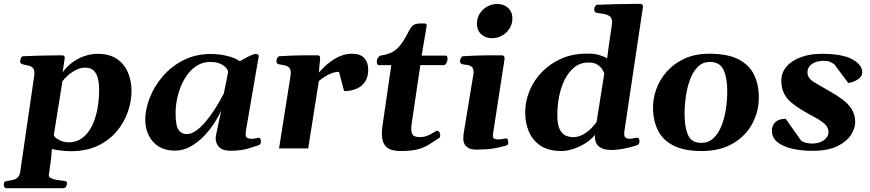

<svg xmlns="http://www.w3.org/2000/svg" viewBox="-72 -776 4547 1004"><path d="M-39.1 208Q-45.9 208 -49.1 201.9Q-52.2 195.8 -52.2 190.4Q-52.2 177.7 -47.1 174.3Q-42 170.9 -32.7 169.9Q-20.5 168.5 -6.3 165.5Q7.8 162.6 19.3 153.1Q30.8 143.6 33.7 122.6L106.9 -379.9Q107.4 -383.3 107.7 -386.5Q107.9 -389.6 107.9 -392.6Q107.9 -414.1 97.9 -422.6Q87.9 -431.2 74.2 -433.6Q60.5 -436 49.3 -439Q42.5 -440.9 37.8 -444.3Q33.2 -447.8 33.2 -455.6Q33.2 -459.5 36.9 -470.5Q40.5 -481.4 48.3 -481.9Q116.7 -484.9 170.9 -485.8Q225.1 -486.8 254.4 -486.8Q258.3 -486.8 262.5 -483.9Q266.6 -481 266.6 -472.2L255.4 -397.9Q280.3 -431.6 311 -452.9Q341.8 -474.1 374.5 -484.4Q407.2 -494.6 436.5 -494.6Q502 -494.6 541.3 -466.6Q580.6 -438.5 598.1 -394.3Q615.7 -350.1 615.7 -301.8Q615.7 -245.1 595.9 -189.2Q576.2 -133.3 536.6 -87.2Q497.1 -41 437.7 -13.2Q378.4 14.6 299.3 14.6Q273.9 14.6 248.5 11.5Q223.1 8.3 199.2 3.4L195.3 52.7L183.1 140.6Q183.1 150.4 195.8 156.2Q208.5 162.1 227.3 165Q246.1 168 264.6 169.9Q278.8 171.4 278.8 183.1Q278.8 186.5 274.7 197.3Q270.5 208 258.8 208ZM288.1 -31.7Q327.6 -31.7 357.4 -53.7Q387.2 -75.7 407 -114Q426.8 -152.3 436.5 -201.9Q446.3 -251.5 446.3 -306.2Q446.3 -341.8 439.5 -367.9Q432.6 -394 416.7 -408.2Q400.9 -422.4 373 -422.4Q350.6 -422.4 327.9 -411.4Q305.2 -400.4 285.9 -384Q266.6 -367.7 254.4 -351.1L209.5 -70.3Q210.4 -59.1 234.9 -45.4Q259.3 -31.7 288.1 -31.7Z M844.2 11.7Q793.5 12.2 758.5 -9.5Q723.6 -31.2 705.6 -68.4Q687.5 -105.5 687.5 -149.4Q687.5 -203.6 710.7 -263.7Q733.9 -323.7 778.3 -376Q822.8 -428.2 886.5 -460.9Q950.2 -493.7 1031.2 -493.7Q1074.7 -493.7 1116.7 -483.4Q1158.7 -473.1 1182.1 -456.1Q1211.9 -473.1 1232.9 -483.4Q1253.9 -493.7 1264.2 -493.7Q1271 -493.7 1276.1 -491.5Q1281.2 -489.3 1281.2 -483.4L1213.9 -92.3Q1212.4 -80.1 1212.4 -71.8Q1212.4 -58.1 1223.4 -54Q1234.4 -49.8 1240.7 -49.8Q1252 -49.8 1264.4 -52.7Q1276.9 -55.7 1278.8 -55.7Q1286.1 -55.7 1289.3 -50Q1292.5 -44.4 1292.5 -37.6Q1292.5 -25.4 1287.6 -21.5Q1282.7 -17.6 1280.3 -16.6Q1270.5 -13.2 1230 -0.5Q1189.5 12.2 1132.8 12.2Q1091.8 12.2 1073.7 -6.8Q1055.7 -25.9 1055.7 -54.2Q1055.7 -59.6 1059.6 -78.9Q1063.5 -98.1 1068.6 -122.3Q1073.7 -146.5 1078.4 -167.5Q1083 -188.5 1084.5 -197.3Q1072.3 -169.4 1049.6 -134Q1026.9 -98.6 995.6 -65.7Q964.4 -32.7 926 -10.7Q887.7 11.2 844.2 11.7ZM903.3 -74.7Q927.7 -74.7 952.6 -92Q977.5 -109.4 1000.7 -136.7Q1023.9 -164.1 1043.7 -193.8Q1063.5 -223.6 1077.6 -249Q1091.8 -274.4 1098.6 -287.6L1120.6 -397.9Q1120.6 -417 1095 -434.6Q1069.3 -452.1 1028.8 -452.1Q984.9 -452.1 950.7 -428Q916.5 -403.8 893.3 -364Q870.1 -324.2 858.2 -277.1Q846.2 -230 846.2 -184.1Q846.2 -118.2 862.1 -96.4Q877.9 -74.7 903.3 -74.7Z M1595.2 -396Q1606.4 -409.7 1624 -426.5Q1641.6 -443.4 1664.1 -459Q1686.5 -474.6 1713.1 -484.9Q1739.7 -495.1 1768.6 -495.1Q1812.5 -495.1 1833 -471.9Q1853.5 -448.7 1853.5 -412.6Q1853.5 -374.5 1837.6 -349.6Q1821.8 -324.7 1793.2 -312.3Q1764.6 -299.8 1727.1 -299.8L1700.7 -400.4Q1681.2 -400.4 1661.1 -392.6Q1641.1 -384.8 1624 -373.5Q1606.9 -362.3 1595.2 -352.1L1539.6 0H1387.2L1447.3 -379.9Q1448.7 -388.2 1448.7 -394Q1448.7 -416.5 1436.8 -425Q1424.8 -433.6 1409.2 -435.8Q1393.6 -438 1382.8 -440.9Q1373.5 -445.3 1373.5 -455.6Q1373.5 -465.3 1378.2 -473.4Q1382.8 -481.4 1388.7 -481.9Q1457 -486.3 1508.8 -486.6Q1560.5 -486.8 1589.8 -486.8Q1593.8 -486.8 1597.9 -483.9Q1602.1 -481 1602.1 -472.2Q1602.1 -472.2 1600.6 -453.9Q1599.1 -435.5 1595.2 -396Z M2022.5 13.7Q1992.7 13.7 1970.7 5.9Q1948.7 -2 1936.8 -22Q1924.8 -42 1924.8 -78.6Q1924.8 -85.4 1925.3 -93Q1925.8 -100.6 1926.8 -108.9L1974.1 -435.5H1907.2Q1902.3 -436 1900.4 -442.4Q1898.4 -448.7 1898.4 -454.6Q1898.4 -465.8 1905.3 -475.1Q1912.1 -484.4 1918.5 -485.4Q1956.1 -491.2 1980.5 -504.2Q2004.9 -517.1 2025.4 -545.2Q2045.9 -573.2 2071.3 -622.6Q2080.1 -639.6 2093 -646.5Q2106 -653.3 2127.9 -653.3H2147.9Q2154.3 -653.3 2157.2 -649.4Q2160.2 -645.5 2159.2 -641.6L2132.8 -485.4H2258.8Q2264.6 -484.9 2266.4 -479.7Q2268.1 -474.6 2268.1 -468.8Q2268.1 -456.1 2262.7 -447Q2257.3 -438 2252 -435.5H2126L2081.5 -134.8Q2080.1 -125.5 2079.3 -117.9Q2078.6 -110.4 2078.6 -103.5Q2078.6 -71.8 2092.3 -65.4Q2106 -59.1 2121.1 -59.1Q2147 -59.1 2165.5 -67.4Q2184.1 -75.7 2196.3 -83.7Q2208.5 -91.8 2214.8 -91.8Q2222.7 -91.8 2226.3 -84.2Q2230 -76.7 2230 -67.9Q2230 -58.1 2224.1 -54.2Q2194.3 -34.7 2169.9 -19.3Q2145.5 -3.9 2112.3 4.9Q2079.1 13.7 2022.5 13.7Z M2418.5 6.3Q2390.1 6.3 2375.5 -3.4Q2360.8 -13.2 2355.7 -25.6Q2350.6 -38.1 2350.6 -46.9Q2350.6 -67.9 2353.5 -84.5L2402.8 -383.3Q2403.8 -387.7 2404.1 -391.4Q2404.3 -395 2404.3 -398.4Q2404.3 -420.4 2393.3 -428Q2382.3 -435.5 2367.9 -436.8Q2353.5 -438 2342.8 -440.9Q2337.9 -443.4 2335.4 -447.3Q2333 -451.2 2334 -460.4Q2335 -466.3 2338.9 -473.9Q2342.8 -481.4 2348.6 -481.9Q2417 -486.3 2471.2 -486.6Q2525.4 -486.8 2554.7 -486.8Q2558.6 -486.8 2562.7 -482.9Q2566.9 -479 2566.4 -467.3L2504.9 -68.4Q2504.9 -53.2 2514.4 -50Q2523.9 -46.9 2535.2 -46.9Q2545.9 -46.9 2557.4 -49.6Q2568.8 -52.2 2574.7 -52.2Q2581.5 -52.2 2583.7 -44.2Q2585.9 -36.1 2585.9 -29.3Q2585.9 -18.1 2574.2 -14.6Q2535.2 -3.9 2502.7 1.2Q2470.2 6.3 2418.5 6.3ZM2501 -576.2Q2466.8 -576.2 2444.3 -596.9Q2421.9 -617.7 2421.9 -651.4Q2421.9 -681.6 2436.8 -705.1Q2451.7 -728.5 2476.1 -741.9Q2500.5 -755.4 2527.8 -755.4Q2562 -755.4 2584.7 -734.6Q2607.4 -713.9 2607.4 -680.2Q2607.4 -650.9 2592.5 -627.2Q2577.6 -603.5 2553.5 -589.8Q2529.3 -576.2 2501 -576.2Z M2863.8 13.7Q2796.4 13.7 2754.6 -14.2Q2712.9 -42 2693.6 -87.9Q2674.3 -133.8 2674.3 -187Q2674.3 -247.1 2697.5 -302.5Q2720.7 -357.9 2763.7 -401.4Q2806.6 -444.8 2865.5 -470.2Q2924.3 -495.6 2995.6 -495.6Q3038.1 -495.6 3061.5 -488.3Q3085 -481 3103 -471.2L3111.8 -539.1L3127.9 -648.9Q3128.9 -656.7 3128.9 -659.2Q3128.9 -684.1 3112.8 -693.4Q3096.7 -702.6 3076.7 -704.8Q3056.6 -707 3044.4 -710Q3035.2 -714.4 3035.2 -725.6Q3035.2 -735.4 3039.8 -742.9Q3044.4 -750.5 3050.3 -751Q3094.2 -752.9 3139.6 -753.9Q3185.1 -754.9 3222.2 -755.4Q3259.3 -755.9 3277.8 -755.9Q3280.3 -755.9 3283 -754.6Q3285.6 -753.4 3287.8 -750.2Q3290 -747.1 3290 -741.2Q3290 -740.2 3290 -739Q3290 -737.8 3289.6 -736.3L3192.4 -85.4Q3191.9 -82.5 3191.9 -76.7Q3191.9 -61 3200.2 -55.7Q3208.5 -50.3 3219.7 -50.3Q3230.5 -50.3 3241.7 -53Q3252.9 -55.7 3259.8 -55.7Q3266.6 -55.7 3269.3 -49.8Q3272 -43.9 3272 -37.1Q3272 -31.7 3269.3 -25.4Q3266.6 -19 3259.8 -16.6Q3216.3 -2.9 3183.6 2.7Q3150.9 8.3 3127 8.3Q3088.9 8.3 3069.8 -3.2Q3050.8 -14.6 3044.7 -30.3Q3038.6 -45.9 3038.6 -59.1Q3038.6 -64.5 3039.6 -71.3Q3020 -46.4 2989.3 -27.1Q2958.5 -7.8 2925.3 2.9Q2892.1 13.7 2863.8 13.7ZM2923.8 -58.6Q2949.7 -58.6 2973.6 -71Q2997.6 -83.5 3017.1 -102.3Q3036.6 -121.1 3047.9 -139.6L3087.9 -391.6Q3084.5 -402.3 3075.4 -415.8Q3066.4 -429.2 3049.8 -439.2Q3033.2 -449.2 3005.9 -449.2Q2963.9 -449.2 2933.1 -425.3Q2902.3 -401.4 2882.1 -361.6Q2861.8 -321.8 2852.1 -273.4Q2842.3 -225.1 2842.3 -175.8Q2842.3 -121.6 2856.4 -96.7Q2870.6 -71.8 2889.9 -65.2Q2909.2 -58.6 2923.8 -58.6Z M3342.8 -205.6Q3341.3 -257.8 3359.6 -309.1Q3377.9 -360.4 3415.3 -402.3Q3452.6 -444.3 3508.3 -469.7Q3564 -495.1 3637.7 -495.1Q3731.4 -495.1 3788.1 -466.6Q3844.7 -438 3870.4 -386.5Q3896 -335 3896 -266.6Q3896 -191.9 3861.3 -128.2Q3826.7 -64.5 3760 -25.4Q3693.4 13.7 3597.2 13.7Q3507.3 13.7 3451.9 -13.7Q3396.5 -41 3370.6 -90.3Q3344.7 -139.6 3342.8 -205.6ZM3595.2 -28.8Q3631.8 -28.8 3657.7 -52.5Q3683.6 -76.2 3699.7 -115.5Q3715.8 -154.8 3723.4 -203.1Q3731 -251.5 3731 -300.8Q3731 -368.2 3711.7 -410.2Q3692.4 -452.1 3639.6 -452.1Q3604 -452.1 3578.9 -428.2Q3553.7 -404.3 3538.1 -364.5Q3522.5 -324.7 3515.1 -275.9Q3507.8 -227.1 3507.8 -177.7Q3507.8 -112.3 3525.6 -70.6Q3543.5 -28.8 3595.2 -28.8Z M4176.8 12.7Q4122.1 12.7 4073.5 2.2Q4024.9 -8.3 3994.6 -31.5Q3964.4 -54.7 3964.4 -93.3Q3964.4 -120.6 3982.7 -137.7Q4001 -154.8 4036.6 -154.8L4116.7 -41.5Q4126.5 -33.2 4142.6 -29.3Q4158.7 -25.4 4175.8 -25.4Q4198.2 -25.4 4217.5 -33Q4236.8 -40.5 4248.5 -54.4Q4260.3 -68.4 4260.3 -86.4Q4260.3 -110.8 4239 -129.2Q4217.8 -147.5 4185.5 -164.6Q4153.3 -181.6 4119.1 -202.1Q4089.4 -220.2 4065.4 -240.2Q4041.5 -260.3 4027.6 -287.8Q4013.7 -315.4 4013.7 -356Q4013.7 -385.3 4028.3 -410.4Q4043 -435.5 4070.8 -454.3Q4098.6 -473.1 4137.9 -483.9Q4177.2 -494.6 4226.6 -494.6Q4333 -494.6 4385 -465.8Q4437 -437 4437 -397.9Q4437 -380.4 4422.6 -367.9Q4408.2 -355.5 4390.6 -348.9Q4373 -342.3 4363.3 -342.3L4291 -439.5Q4279.3 -447.8 4267.1 -452.9Q4254.9 -458 4237.8 -458Q4210 -458 4190.4 -450.2Q4170.9 -442.4 4160.6 -429Q4150.4 -415.5 4150.4 -397.5Q4150.4 -367.7 4182.9 -347.7Q4215.3 -327.6 4261.7 -301.8Q4301.3 -279.8 4332.5 -256.6Q4363.8 -233.4 4381.8 -204.8Q4399.9 -176.3 4399.9 -137.2Q4399.9 -105.5 4377.7 -70.6Q4355.5 -35.6 4306.4 -11.5Q4257.3 12.7 4176.8 12.7Z"/></svg>

Font: Gelasio
Style: Bold Italic
Weight: 700
Italic angle: -8.5°
Designer: Eben Sorkin
Foundry: Eben Sorkin
Version: Version 1.008